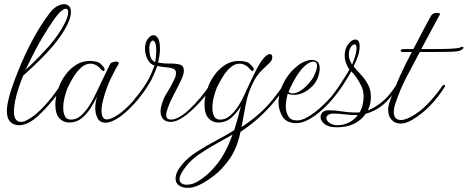

<svg xmlns="http://www.w3.org/2000/svg" viewBox="-20 -584 2248 923"><path d="M71 18Q46 18 29.5 1.5Q13 -15 13 -51Q13 -78 25 -122.5Q37 -167 65 -237Q94 -311 132.5 -384.5Q171 -458 217 -519Q234 -542 253 -553Q272 -564 288 -564Q302 -564 311.5 -555Q321 -546 321 -526Q321 -515 317 -499.5Q313 -484 303 -464Q280 -417 231.5 -359.5Q183 -302 91 -220Q47 -109 47 -48Q47 -21 56.5 -9.5Q66 2 80 2Q94 2 110.5 -7Q127 -16 142 -27Q174 -52 206.5 -89.5Q239 -127 265 -166Q266 -168 270 -168Q273 -168 275.5 -165Q278 -162 276 -159Q249 -119 213 -78Q177 -37 143 -10Q106 18 71 18ZM103 -248Q171 -311 217 -364.5Q263 -418 289 -468Q308 -505 308 -525Q308 -542 296 -542Q288 -542 274 -530.5Q260 -519 242 -494Q213 -452 190 -414Q167 -376 146.5 -336.5Q126 -297 103 -248Z M487 6Q461 6 449.5 -15Q438 -36 438 -65Q438 -93 447 -120Q434 -94 415.5 -64.5Q397 -35 372 -15Q347 5 312 5Q284 5 265 -16Q246 -37 246 -83Q246 -102 251 -125Q256 -148 266 -173Q276 -199 296.5 -226.5Q317 -254 346 -272.5Q375 -291 411 -291Q449 -291 464 -277Q479 -263 482 -255Q483 -253 483 -250Q483 -243 476 -243Q472 -243 469 -247Q455 -264 441.5 -271Q428 -278 415 -278Q391 -278 370 -259Q349 -240 333 -213.5Q317 -187 306 -164Q300 -151 292 -122Q284 -93 284 -65Q284 -42 292 -25.5Q300 -9 322 -9Q348 -9 369.5 -28.5Q391 -48 408 -74Q425 -100 434 -120Q481 -219 509 -276Q511 -281 520.5 -284.5Q530 -288 538 -288Q551 -288 551 -280Q551 -277 546 -269Q542 -264 531 -242.5Q520 -221 509 -199Q503 -187 493.5 -161Q484 -135 476 -104.5Q468 -74 468 -50Q468 -33 474 -21.5Q480 -10 494 -10Q505 -10 518 -16Q547 -29 577 -55.5Q607 -82 634 -114.5Q661 -147 679 -176Q685 -186 690 -186Q693 -186 693 -181Q693 -177 687 -166Q670 -138 642.5 -105Q615 -72 583.5 -44Q552 -16 523 -3Q502 6 487 6Z M799 2Q778 2 765 -11Q752 -24 752 -48Q752 -53 752.5 -58.5Q753 -64 754 -69Q764 -110 782 -137Q800 -164 818 -203Q823 -212 824.5 -219.5Q826 -227 826 -233Q826 -249 812.5 -254Q799 -259 778.5 -260.5Q758 -262 736 -267Q732 -255 719.5 -225.5Q707 -196 692 -174Q677 -150 660 -130Q643 -110 635 -101Q626 -92 623 -92Q620 -92 620 -96Q620 -100 630 -112Q636 -118 652 -139Q668 -160 682 -182Q697 -205 708 -232Q719 -259 723 -269Q701 -275 689 -299.5Q677 -324 677 -350Q677 -379 690.5 -397Q704 -415 718 -415Q730 -415 739.5 -400Q749 -385 749 -349Q749 -331 746 -313Q743 -295 740 -283Q767 -278 796 -278.5Q825 -279 844.5 -273.5Q864 -268 864 -244Q864 -225 847 -191Q829 -154 810 -118Q791 -82 781 -46Q780 -42 779.5 -38.5Q779 -35 779 -31Q779 -9 803 -9Q812 -9 827 -14Q856 -26 886.5 -54.5Q917 -83 944.5 -116Q972 -149 989 -176Q996 -186 1001 -186Q1004 -186 1004 -182Q1004 -178 998 -167Q981 -139 953 -106.5Q925 -74 893 -46Q861 -18 832 -5Q815 2 799 2ZM726 -285Q727 -290 729 -307Q731 -324 731 -343Q731 -367 726 -378Q721 -389 715 -389Q708 -389 702.5 -377Q697 -365 698 -344Q700 -308 710 -297.5Q720 -287 726 -285Z M882 319Q857 319 840.5 307.5Q824 296 824 274Q824 260 831.5 243Q839 226 856 206Q883 173 928 144.5Q973 116 1021 90.5Q1069 65 1106 42Q1114 17 1122.5 -14Q1131 -45 1138 -73Q1119 -42 1092.5 -18.5Q1066 5 1029 5Q1001 5 982 -16Q963 -37 963 -83Q963 -102 968 -125Q973 -148 983 -173Q993 -199 1013.5 -226.5Q1034 -254 1063 -272.5Q1092 -291 1128 -291Q1166 -291 1181 -277Q1196 -263 1199 -255Q1200 -253 1200 -250Q1200 -243 1193 -243Q1189 -243 1186 -247Q1172 -264 1158.5 -271Q1145 -278 1132 -278Q1108 -278 1087 -259Q1066 -240 1050 -213.5Q1034 -187 1023 -164Q1017 -151 1009 -122Q1001 -93 1001 -65Q1001 -42 1009 -25.5Q1017 -9 1039 -9Q1065 -9 1087 -28.5Q1109 -48 1125.5 -74Q1142 -100 1151 -120Q1182 -188 1206 -236.5Q1230 -285 1249 -306Q1266 -324 1277 -324Q1289 -324 1289 -309Q1289 -295 1277 -283Q1263 -269 1241 -248.5Q1219 -228 1202 -197Q1172 -141 1162 -85Q1152 -29 1141 27Q1195 -9 1230 -41Q1265 -73 1291 -105.5Q1317 -138 1343 -175Q1346 -179 1350 -179Q1355 -179 1355 -173Q1355 -168 1351 -163Q1329 -133 1301 -98.5Q1273 -64 1233.5 -26.5Q1194 11 1136 50Q1120 128 1084 179.5Q1048 231 1007.5 261.5Q967 292 936 306Q909 319 882 319ZM877 304Q905 304 931 288Q984 256 1026 201.5Q1068 147 1098 63Q1063 83 1020.5 106.5Q978 130 939 156.5Q900 183 875 215Q858 236 850.5 251.5Q843 267 843 278Q843 291 853 297.5Q863 304 877 304Z M1404 8Q1358 8 1338.5 -23Q1319 -54 1319 -93Q1319 -108 1322 -123.5Q1325 -139 1329 -152Q1340 -184 1358.5 -211.5Q1377 -239 1399 -258Q1418 -276 1439.5 -286Q1461 -296 1479 -296Q1496 -296 1506.5 -286.5Q1517 -277 1517 -255Q1517 -238 1510 -217Q1499 -181 1464.5 -154.5Q1430 -128 1392 -128Q1385 -128 1378 -129.5Q1371 -131 1363 -133Q1359 -118 1356.5 -102.5Q1354 -87 1354 -73Q1354 -45 1366 -25Q1378 -5 1408 -5Q1431 -5 1460 -22Q1489 -39 1518.5 -65Q1548 -91 1572 -118.5Q1596 -146 1610 -168Q1613 -173 1616 -173Q1621 -173 1621 -167Q1621 -164 1618 -159Q1593 -123 1561 -88Q1529 -53 1494 -28Q1470 -11 1447.5 -1.5Q1425 8 1404 8ZM1387 -135Q1406 -135 1427 -149.5Q1448 -164 1465 -183.5Q1482 -203 1489 -218Q1504 -250 1504 -267Q1504 -288 1486 -288Q1474 -288 1456 -275.5Q1438 -263 1420 -239Q1403 -216 1389 -189Q1375 -162 1367 -142Q1375 -135 1387 -135Z M1600 28Q1559 28 1540 12Q1521 -4 1521 -21Q1521 -35 1531 -44.5Q1541 -54 1560 -54Q1589 -54 1623.5 -48.5Q1658 -43 1689 -43Q1694 -43 1699.5 -43Q1705 -43 1709 -44Q1719 -61 1723.5 -81Q1728 -101 1728 -121Q1728 -147 1717 -170.5Q1706 -194 1692.5 -212.5Q1679 -231 1669 -241Q1664 -231 1652.5 -212.5Q1641 -194 1630 -177Q1616 -155 1598.5 -132.5Q1581 -110 1573 -101Q1564 -92 1561 -92Q1557 -92 1557 -96Q1557 -98 1560 -102.5Q1563 -107 1567 -112Q1572 -118 1588.5 -140Q1605 -162 1619 -184Q1635 -208 1645.5 -225.5Q1656 -243 1660 -250Q1651 -261 1644 -279.5Q1637 -298 1637 -317Q1637 -351 1654.5 -372.5Q1672 -394 1688 -394Q1709 -394 1709 -361Q1709 -354 1708 -346Q1707 -338 1705 -328Q1701 -313 1692.5 -293Q1684 -273 1680 -265Q1691 -250 1711 -229.5Q1731 -209 1747 -181.5Q1763 -154 1763 -119Q1763 -102 1759.5 -85.5Q1756 -69 1748 -53Q1786 -68 1819.5 -96.5Q1853 -125 1882 -171Q1885 -175 1888 -175Q1892 -175 1893.5 -172Q1895 -169 1893 -165Q1856 -109 1820.5 -79.5Q1785 -50 1738 -37Q1692 28 1600 28ZM1673 -274Q1675 -279 1681 -295Q1687 -311 1691 -328Q1694 -343 1694 -352Q1694 -371 1684 -371Q1676 -371 1666.5 -357.5Q1657 -344 1657 -321Q1657 -306 1662 -294Q1667 -282 1673 -274ZM1603 18Q1635 17 1659.5 4Q1684 -9 1700 -31Q1670 -30 1640 -34Q1610 -38 1581 -38Q1568 -38 1558.5 -32Q1549 -26 1549 -18Q1549 -3 1565 7.5Q1581 18 1603 18Z M1906 10Q1879 10 1862.5 -8Q1846 -26 1846 -55Q1846 -74 1853 -94Q1873 -152 1900.5 -213.5Q1928 -275 1960 -334H1919Q1906 -334 1906 -340Q1906 -348 1919 -348H1967Q1977 -366 1990 -391.5Q2003 -417 2016.5 -442.5Q2030 -468 2040.5 -487Q2051 -506 2054 -511Q2058 -517 2065.5 -519.5Q2073 -522 2080 -522Q2088 -522 2092.5 -520Q2097 -518 2094 -513Q2091 -508 2080.5 -488.5Q2070 -469 2056 -443Q2042 -417 2028 -391Q2014 -365 2005 -348H2050Q2100 -348 2141 -349.5Q2182 -351 2193 -356Q2199 -359 2203 -359Q2208 -359 2208 -355Q2208 -350 2197 -343Q2185 -336 2145.5 -335Q2106 -334 2058 -334H1998Q1963 -268 1932.5 -210Q1902 -152 1879 -81Q1873 -62 1873 -47Q1873 -7 1908 -7Q1925 -7 1953 -21Q1997 -44 2036 -84.5Q2075 -125 2106 -170Q2111 -176 2115 -176Q2123 -176 2117 -165Q2086 -116 2047 -75.5Q2008 -35 1960 -7Q1931 10 1906 10Z"/></svg>

Font: Gwendolyn
Style: Regular
Weight: 400
Designer: Robert E. Leuschke
Foundry: Robert E. Leuschke
Version: Version 1.010; ttfautohint (v1.8.3)